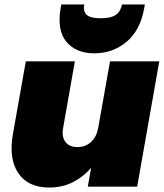

<svg xmlns="http://www.w3.org/2000/svg" viewBox="-20 -840 737 864"><path d="M696.8 -564 597.2 0H375L390.1 -85Q356.9 -45.4 309.1 -20.8Q261.2 3.9 202.1 3.9Q105.5 3.9 62 -61.3Q18.6 -126.5 38.1 -236.8L96.2 -564H316.9L264.2 -265.1Q256.8 -224.6 274.4 -201.4Q292 -178.2 328.1 -178.2Q364.7 -178.2 389.6 -201.2Q414.6 -224.1 421.9 -264.2L475.1 -564ZM628.9 -803.2Q611.8 -704.1 549.8 -652.1Q487.8 -600.1 404.8 -600.1Q321.8 -600.1 278.8 -651.9Q235.8 -703.6 252.9 -803.2L255.9 -819.8H358.9Q353.5 -789.1 369.9 -773.4Q386.2 -757.8 433.1 -757.8Q479.5 -757.8 501.5 -773.4Q523.4 -789.1 528.8 -819.8H631.8Z"/></svg>

Font: SVN-Poppins Black
Style: Italic
Weight: 900
Italic angle: -10°
Designer: Ninad Kale (Devanagari), Jonny Pinhorn (Latin)
Foundry: Indian Type Foundry
Version: Version 3.002 2017